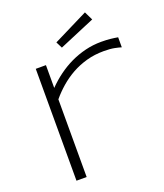

<svg xmlns="http://www.w3.org/2000/svg" viewBox="-157 -979 924 1082"><g transform="rotate(-20 305.0 -437.5)"><path d="M609.9 -619.1Q595.7 -623.5 570.6 -628.7Q545.4 -633.8 505.9 -633.8Q451.2 -633.8 403.1 -620.4Q355 -606.9 313.7 -584Q272.5 -561 237.3 -530.5Q202.1 -500 173.8 -465.8V0H112.8V-670.9H173.8V-534.2Q206.5 -567.9 244.9 -596.2Q283.2 -624.5 325.7 -644.8Q368.2 -665 414.8 -676.5Q461.4 -688 511.2 -688Q528.3 -688 542 -687.3Q555.7 -686.5 567.1 -685.3Q578.6 -684.1 588.9 -682.6Q599.1 -681.2 609.9 -679.2V-619.1ZM506.8 -823.7 292 -732.9 272.9 -771 481.9 -875Z"/></g></svg>

Font: Syncopate
Style: Regular
Weight: 300
Width: 7
Designer: Astigmatic (AOETI)
Foundry: Astigmatic (AOETI)
Version: Version 001.000